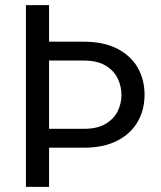

<svg xmlns="http://www.w3.org/2000/svg" viewBox="-20 -731 631 751"><path d="M81.5 -710.9H171.9V-567.9H307.6Q384.8 -567.9 437.7 -541Q490.7 -514.2 518.1 -467.3Q545.4 -420.4 545.4 -360.4Q545.4 -300.8 518.1 -253.9Q490.7 -207 437.7 -180.2Q384.8 -153.3 307.6 -153.3H171.9V0H81.5ZM307.6 -494.1H171.9V-227.1H307.6Q360.4 -227.1 392.8 -246.3Q425.3 -265.6 440.2 -295.9Q455.1 -326.2 455.1 -359.4Q455.1 -393.6 440.2 -424.3Q425.3 -455.1 392.8 -474.6Q360.4 -494.1 307.6 -494.1Z"/></svg>

Font: Vazirmatn RD
Style: Regular
Weight: 400
Designer: Saber Rastikerdar
Foundry: Saber Rastikerdar
Version: Version 32.102